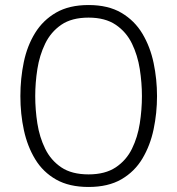

<svg xmlns="http://www.w3.org/2000/svg" viewBox="-20 -735 704 763"><path d="M332 8Q255 8 203 -21.5Q151 -51 120 -102Q89 -153 75 -217.5Q61 -282 61 -353Q61 -423 74.5 -488Q88 -553 119.5 -604Q151 -655 203 -685Q255 -715 332 -715Q410 -715 462.5 -684Q515 -653 546 -601Q577 -549 590.5 -484.5Q604 -420 604 -353Q604 -286 590.5 -221.5Q577 -157 546 -105Q515 -53 462.5 -22.5Q410 8 332 8ZM332 -42Q398 -42 440 -70Q482 -98 504.5 -144Q527 -190 535.5 -244.5Q544 -299 544 -353Q544 -406 535.5 -460.5Q527 -515 504.5 -561.5Q482 -608 440 -636.5Q398 -665 332 -665Q265 -665 223.5 -636.5Q182 -608 159.5 -561.5Q137 -515 128.5 -460.5Q120 -406 120 -353Q120 -299 128.5 -244.5Q137 -190 159.5 -144Q182 -98 223.5 -70Q265 -42 332 -42Z"/></svg>

Font: Onest ExtraLight
Style: Regular
Weight: 250
Designer: Dmitri Voloshin, Andrey Kudryavtsev
Foundry: Dmitri Voloshin, Andrey Kudryavtsev
Version: Version 1.000;gftools[0.9.33]